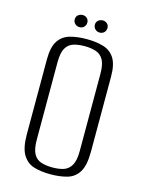

<svg xmlns="http://www.w3.org/2000/svg" viewBox="-109 -761 625 838"><g transform="rotate(15 203.5 -342.0)"><path d="M202 12Q160 12 128 2.5Q96 -7 77 -37.5Q58 -68 58 -130V-468Q58 -525 77 -553Q96 -581 129 -590Q162 -599 204 -599Q246 -599 278.5 -589.5Q311 -580 329.5 -552Q348 -524 348 -468V-130Q348 -67 329.5 -37Q311 -7 278 2.5Q245 12 202 12ZM203 -19Q232 -19 253.5 -26Q275 -33 287.5 -54.5Q300 -76 300 -119V-467Q300 -511 287.5 -532Q275 -553 253 -560Q231 -567 203 -567Q174 -567 152 -560Q130 -553 118 -532Q106 -511 106 -467V-119Q106 -76 118 -54.5Q130 -33 152 -26Q174 -19 203 -19ZM159 -641Q147 -641 138.5 -649Q130 -657 130 -669Q130 -681 138.5 -688.5Q147 -696 159 -696Q171 -696 179 -688.5Q187 -681 187 -669Q187 -657 179 -649Q171 -641 159 -641ZM250 -641Q238 -641 229.5 -649Q221 -657 221 -669Q221 -681 229.5 -688.5Q238 -696 250 -696Q262 -696 270 -688.5Q278 -681 278 -669Q278 -657 270 -649Q262 -641 250 -641Z"/></g></svg>

Font: Alumni Sans Light
Style: Regular
Weight: 300
Version: Version 1.018